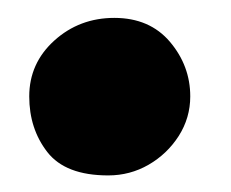

<svg xmlns="http://www.w3.org/2000/svg" viewBox="-20 -532 265 220"><path d="M104 -331Q55 -331 34.2 -357.8Q13.5 -384.5 13.5 -421.5Q13.5 -459.5 42.2 -485.5Q71 -511.5 111 -511.5Q151.5 -511.5 174.8 -484Q198 -456.5 198 -421.5Q198 -397 184.8 -376.2Q171.5 -355.5 150.2 -343.2Q129 -331 104 -331Z"/></svg>

Font: Grandstander Thin ExtraBold
Style: Regular
Weight: 800
Version: Version 1.200